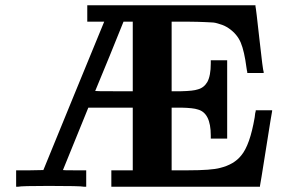

<svg xmlns="http://www.w3.org/2000/svg" viewBox="-20 -706 1082 726"><path d="M297 0Q284 -3 164 -3Q61 -3 49 0H41V-62H93L144 -63Q182 -157 259 -344Q336 -531 374 -624H310V-686H946V-682Q948 -676 961 -557.5Q974 -439 977 -434V-430H915V-434Q914 -436 912 -450Q904 -512 890.5 -544.5Q877 -577 845 -599Q836 -605 828.5 -608.5Q821 -612 810.5 -615Q800 -618 795 -619.5Q790 -621 775 -621.5Q760 -622 754.5 -622.5Q749 -623 726.5 -623.5Q704 -624 695 -624H629V-361H665Q711 -362 728 -368Q751 -374 764 -396Q777 -420 777 -466V-478H839V-182H777V-194Q777 -279 728 -292Q711 -298 665 -299H629V-62H690Q779 -62 812 -71Q865 -84 892 -118Q925 -157 943 -262Q945 -282 947 -286V-289H1009V-286Q1008 -284 986 -144.5Q964 -5 963 -3V0H401V-62H482V-299H314L266 -181L218 -63Q218 -62 262 -62H306V0ZM482 -361V-624H447L394 -493L340 -362Q340 -361 411 -361Z"/></svg>

Font: KaTeX_Main
Style: Bold
Weight: 700
Version: Version 1.1; ttfautohint (v1.3)